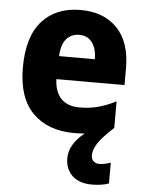

<svg xmlns="http://www.w3.org/2000/svg" viewBox="-55 -603 664 887"><g transform="rotate(5 276.5 -159.5)"><path d="M393 104Q393 123 403.5 132.5Q414 142 430 142Q444 142 459 138.5Q474 135 483 132V228Q467 234 447 237Q427 240 404 240Q346 240 313.5 209.5Q281 179 281 128Q281 64 351 8Q328 10 302 10Q180 10 110 -60.5Q40 -131 40 -271Q40 -415 105 -487Q170 -559 283 -559Q391 -559 453 -494.5Q515 -430 515 -309V-231H199Q201 -173 230.5 -141.5Q260 -110 317 -110Q363 -110 402.5 -120.5Q442 -131 485 -153V-30Q430 21 411.5 50.5Q393 80 393 104ZM286 -444Q251 -444 228 -419Q205 -394 202 -338H368Q368 -386 347 -415Q326 -444 286 -444Z"/></g></svg>

Font: Noto Sans Gujarati SemiCondensed ExtraBold
Style: Regular
Weight: 800
Width: 4
Designer: Jelle Bosma - Monotype Design Team, Universal Thirst
Foundry: Monotype Imaging Inc.
Version: Version 2.106; ttfautohint (v1.8.4.7-5d5b)